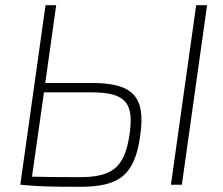

<svg xmlns="http://www.w3.org/2000/svg" viewBox="-20 -710 859 738"><path d="M334 -391H154L196 -690H155L58 0C130 7 177 8 286 8C435 8 498 -33 519 -189C540 -335 495 -391 334 -391ZM734 -690 637 0H679L776 -690ZM478 -194C459 -61 408 -29 282 -29C204 -29 141 -30 103 -31L149 -355H332C465 -355 495 -313 478 -194Z"/></svg>

Font: Exo 2 Extra Light
Style: Italic
Weight: 250
Italic angle: -8°
Designer: Natanael Gama
Version: Version 1.001;PS 001.001;hotconv 1.0.88;makeotf.lib2.5.64775